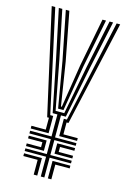

<svg xmlns="http://www.w3.org/2000/svg" viewBox="-122 -859 613 917"><g transform="rotate(15 185.0 -400.0)"><path d="M176 0V-97.8H70.2V-111H176V-184.8H70.2V-198H176V-307H152.5L101.2 -561L50.8 -800H68L117.5 -561L163.2 -321.2H206L252 -561L301.8 -800H319.2L268.2 -561L217.5 -307H193.5V-198H299.2V-184.8H193.5V-111H299.2V-97.8H193.5V0ZM141 0V-73H70.2V-86.5H158.5V0ZM211 0V-86.5H299.2V-73H228.2V0ZM70.2 -122.2V-135.5H141V-160.2H70.2V-173.5H158.5V-122.2ZM211 -122.2V-173.5H299.2V-160.2H228.2V-135.5H299.2V-122.2ZM70.2 -209.2V-222.5H141V-281.2H132.2L15.8 -800H33.2L143.8 -294.8H158.5V-209.2ZM172 -334.5 133 -561 85.5 -800H103L148.8 -561L182.5 -348H186.8L220.5 -561L266.8 -800H284.2L236.5 -561L198.5 -334.5ZM211 -209.2V-294.8H226L336.8 -800H354.2L237.5 -281.2H228.2V-222.5H299.2V-209.2Z"/></g></svg>

Font: Big Shoulders Inline Display Thin SemiBold
Style: Regular
Weight: 600
Version: Version 2.002